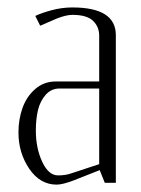

<svg xmlns="http://www.w3.org/2000/svg" viewBox="-20 -856 380 518"><path d="M292.5 -362.8H262.7L249 -397L178.2 -369.1Q148.9 -357.9 132.8 -357.9Q87.9 -357.9 58.8 -400.9Q29.8 -443.8 29.8 -498.5Q29.8 -534.2 40.8 -564.9Q51.8 -595.7 75.2 -616Q98.6 -636.2 130.4 -636.2H247.6V-759.8Q247.6 -783.7 231 -799.8Q214.4 -815.9 175.3 -815.9Q158.7 -815.9 133.8 -806.2L88.4 -786.6L75.2 -813Q91.3 -820.8 119.1 -828.4Q147 -835.9 175.3 -835.9Q292.5 -835.9 292.5 -761.2ZM247.6 -413.1V-617.2H140.6Q118.2 -617.2 103.3 -600.3Q88.4 -583.5 82.5 -559.1Q76.7 -534.7 76.7 -503.9Q76.7 -456.5 93.8 -419.7Q110.8 -382.8 136.7 -382.8Q154.8 -382.8 168.9 -387.2Z"/></svg>

Font: Reswysokr
Style: Regular
Weight: 500
Version: Version 0.984